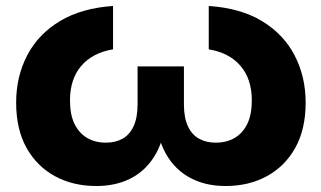

<svg xmlns="http://www.w3.org/2000/svg" viewBox="-20 -606 1075 642"><path d="M440 -384H595V-257Q595 -212 608.5 -183.5Q622 -155 646 -142Q670 -129 701 -129Q738 -129 765 -145Q792 -161 807 -192Q822 -223 822 -270Q822 -342 784 -386Q746 -430 678 -441V-586Q784 -579 856 -535.5Q928 -492 965 -421Q1002 -350 1002 -263Q1002 -174 967.5 -112Q933 -50 872.5 -17Q812 16 734 16Q662 16 608.5 -15.5Q555 -47 526.5 -108Q498 -169 500 -257H536Q538 -169 509.5 -108Q481 -47 428 -15.5Q375 16 302 16Q224 16 163.5 -17Q103 -50 68.5 -112Q34 -174 34 -263Q34 -350 71 -421Q108 -492 180.5 -535.5Q253 -579 358 -586V-441Q290 -430 252 -386Q214 -342 214 -270Q214 -223 229 -192Q244 -161 271 -145Q298 -129 334 -129Q366 -129 389.5 -142Q413 -155 426.5 -183.5Q440 -212 440 -257Z"/></svg>

Font: Unbounded SemiBold
Style: Regular
Weight: 600
Designer: Luke Prowse, Jean-Baptiste Morizot, Fátima Lázaro, Florian Runge
Foundry: NaN
Version: Version 1.700